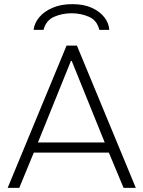

<svg xmlns="http://www.w3.org/2000/svg" viewBox="-20 -906 692 926"><path d="M17 0 301 -686H351L635 0H576L505 -170H143L73 0ZM163 -219H485L326 -612H322ZM142 -762Q146 -795 169.5 -823Q193 -851 233.5 -868.5Q274 -886 329 -886Q384 -886 422.5 -868.5Q461 -851 483 -823Q505 -795 507 -762H459Q448 -808 409 -825Q370 -842 325 -842Q280 -842 241 -825Q202 -808 190 -762Z"/></svg>

Font: Chivo Medium Thin
Style: Regular
Weight: 250
Version: Version 2.002